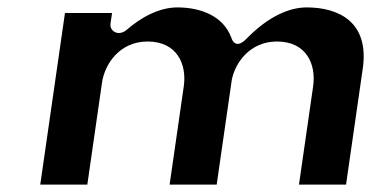

<svg xmlns="http://www.w3.org/2000/svg" viewBox="-20 -523 1036 518"><path d="M88.6 -25H215.6L255.2 -300C262.4 -349.5 302.1 -411 378.2 -411C457.5 -411 484.4 -349.9 475.8 -290L437.6 -25H564.6L605.1 -306C605.1 -306.3 605.2 -306.9 605.3 -307.3C614.7 -355.1 655.3 -411 727.2 -411C806.5 -411 833.4 -349.9 824.8 -290L786.6 -25H913.6L958.7 -338C976.8 -463.6 894 -503 807.5 -503C760.5 -503 703.8 -478.9 644.5 -418C612.7 -385.5 603.7 -422.4 603.7 -422.4C582 -479.9 521.4 -503 458.5 -503C411.4 -503 362.6 -478.3 320.3 -441.3C315.8 -437.4 308.3 -434 301.5 -434H299.5C288.8 -434 276 -443.9 278.1 -459L282.3 -488H155.3Z"/></svg>

Font: Hussar Ekologiczny
Style: Regular
Weight: 400
Foundry: Cannot Into Space Fonts
Version: Version 0.97